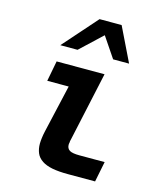

<svg xmlns="http://www.w3.org/2000/svg" viewBox="-120 -905 843 998"><g transform="rotate(15 301.0 -406.5)"><path d="M291 -816.9H409.7L499 -633.3H413.1L338.9 -743.2L221.7 -633.3H128.9ZM341.8 3.9Q289.6 3.9 255.4 -2.9Q221.2 -9.8 200.2 -23.9Q177.2 -39.1 168 -61.3Q158.7 -83.5 158.7 -111.8Q158.7 -120.1 159.4 -127.2Q160.2 -134.3 161.1 -142.6Q162.1 -151.4 163.8 -160.9Q165.5 -170.4 168 -181.2L226.6 -437H111.3L132.3 -546.9H390.1L309.1 -174.3Q307.6 -168.5 307.1 -165.8Q306.6 -163.1 306.6 -161.6Q306.6 -160.2 306.6 -159.4Q306.6 -158.7 306.2 -156.7Q305.2 -152.8 304.9 -149.9Q304.7 -147 304.7 -144Q304.7 -135.7 308.1 -128.2Q311.5 -120.6 319.8 -115.2Q335 -106 373 -106H508.8L486.8 3.9Z"/></g></svg>

Font: Hack
Style: Bold Italic
Weight: 700
Italic angle: -11°
Monospace: yes
Designer: Christopher Simpkins
Foundry: Christopher Simpkins
Version: Version 2.017; ttfautohint (v1.4.1) -l 4 -r 80 -G 350 -x 0 -